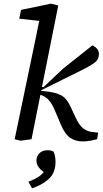

<svg xmlns="http://www.w3.org/2000/svg" viewBox="-20 -760 562 1048"><path d="M60 0 160 -480Q169 -524 177.5 -564Q186 -604 194 -646L85 -658L95 -706L258 -740L298 -730L209 -285H218L325 -386L484 -512Q499 -506 509.5 -494Q520 -482 520 -464Q520 -437 499.5 -420.5Q479 -404 440 -384L206 -268L205 -264L224 -262Q280 -257 311.5 -241Q343 -225 364 -180L392 -120Q413 -75 434.5 -59Q456 -43 480 -40L516 -36L510 0Q500 3 476.5 7.5Q453 12 432 12Q393 12 364 -7Q335 -26 312 -80L280 -156Q264 -194 247 -213Q230 -232 201 -243L196 -220Q185 -165 174 -110Q163 -55 152 0L92 8ZM283 124Q283 184 246 217Q209 250 155 268L135 232Q166 220 185 208.5Q204 197 219 179Q201 167 190 151Q179 135 179 116Q179 92 195.5 76Q212 60 239 60Q250 60 258.5 62Q267 64 271 66Q283 87 283 124Z"/></svg>

Font: Source Serif 4 Caption
Style: Italic
Weight: 400
Italic angle: -12°
Designer: Frank Grießhammer
Foundry: Adobe Systems Incorporated
Version: Version 4.004;hotconv 1.0.117;makeotfexe 2.5.65602